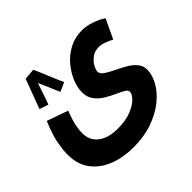

<svg xmlns="http://www.w3.org/2000/svg" viewBox="-179 -722 1150 1150"><g transform="rotate(-45 396.0 -147.0)"><path d="M27 -21Q27 -57 37 -112.5Q47 -168 82 -250L216 -203Q195 -148 187.5 -112.5Q180 -77 180 -49Q180 15 226 49.5Q272 84 351 84Q417 84 463.5 65.5Q510 47 534 22.5Q558 -2 558 -21Q558 -36 537.5 -47.5Q517 -59 486 -73Q455 -87 424.5 -105.5Q394 -124 373 -152.5Q352 -181 352 -222Q352 -262 370.5 -307Q389 -352 423.5 -393Q458 -434 506 -459.5Q554 -485 613 -485Q653 -485 694.5 -470.5Q736 -456 766 -436L708 -313Q689 -323 663.5 -333Q638 -343 615 -343Q580 -343 555.5 -324.5Q531 -306 518 -282.5Q505 -259 505 -244Q505 -225 527.5 -209.5Q550 -194 582.5 -178.5Q615 -163 648 -144.5Q681 -126 703 -101Q725 -76 725 -42Q725 3 698 51Q671 99 620.5 139.5Q570 180 498.5 205Q427 230 338 230Q253 230 182.5 203Q112 176 69.5 120.5Q27 65 27 -21ZM241 -524Q251 -504 265.5 -469Q280 -434 295 -398Q310 -362 320 -341L263 -315Q257 -327 247.5 -350Q238 -373 226.5 -399.5Q215 -426 205 -448Q196 -422 186.5 -394Q177 -366 169.5 -343.5Q162 -321 158 -312L101 -331Q105 -342 114.5 -367Q124 -392 135 -421.5Q146 -451 156 -477Q166 -503 171 -518Z"/></g></svg>

Font: Noto Sans Arabic Cond ExtBd
Style: Regular
Weight: 800
Width: 3
Designer: Monotype Design Team, Nadine Chahine, Nizar Qandah and Khaled Hosny
Foundry: Monotype Imaging Inc.
Version: Version 2.012; ttfautohint (v1.8.4.7-5d5b)